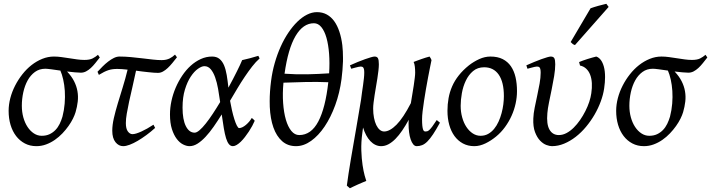

<svg xmlns="http://www.w3.org/2000/svg" viewBox="-20 -758 3785 1022"><path d="M286.6 -406.2Q284.7 -406.2 287.6 -404.8Q286.6 -405.8 286.6 -406.2ZM312.5 -137.2Q321.3 -171.4 324.2 -206.5Q327.1 -241.7 325 -274.2Q322.8 -306.6 316.4 -334.7Q310.1 -362.8 301.3 -382.3Q274.4 -386.2 252.4 -389.2Q230.5 -392.1 221.2 -392.1Q189.5 -392.1 166 -375Q142.6 -357.9 127.2 -330.1Q111.8 -302.2 104 -266.8Q96.2 -231.4 96.2 -194.8Q96.2 -162.1 104.2 -133.1Q112.3 -104 126.7 -82.3Q141.1 -60.5 160.4 -47.9Q179.7 -35.2 202.1 -35.2Q225.6 -35.2 243.4 -43.5Q261.2 -51.8 274.9 -65.9Q288.6 -80.1 297.6 -98.6Q306.6 -117.2 312.5 -137.2ZM511.2 -452.1Q499 -436.5 487.3 -421.9Q475.6 -407.2 463.4 -396Q451.2 -384.8 438 -377.9Q424.8 -371.1 410.2 -371.1Q397.5 -371.1 378.2 -373Q358.9 -375 336.9 -377.4Q361.3 -351.6 374.5 -325.4Q387.7 -299.3 392.3 -272.2Q397 -245.1 393.8 -217.3Q390.6 -189.5 382.3 -161.1Q377.9 -146 368.4 -126.7Q358.9 -107.4 344.7 -87.4Q330.6 -67.4 312.3 -48.1Q293.9 -28.8 272.2 -13.7Q250.5 1.5 225.6 10.7Q200.7 20 173.8 20Q139.6 20 112.3 5.6Q85 -8.8 65.7 -33.9Q46.4 -59.1 36.1 -93.5Q25.9 -127.9 25.9 -168Q25.9 -201.2 34.9 -235.6Q43.9 -270 60.3 -302Q76.7 -334 98.9 -362.3Q121.1 -390.6 147.9 -411.6Q174.8 -432.6 205.1 -444.8Q235.4 -457 267.1 -457Q286.6 -457 307.4 -454.1Q328.1 -451.2 348.9 -448Q369.6 -444.8 389.9 -441.9Q410.2 -439 429.2 -439Q457 -439 472.9 -447Q488.8 -455.1 501.5 -466.3Z M805.7 -77.1Q783.2 -56.6 759.3 -39.1Q735.4 -21.5 712.9 -8.3Q690.4 4.9 670.4 12.5Q650.4 20 635.7 20Q611.8 20 594.7 -1.2Q577.6 -22.5 577.6 -62Q577.6 -92.3 585.9 -128.7Q594.2 -165 606.7 -206.5Q619.1 -248 633.3 -293.5Q647.5 -338.9 659.2 -387.2Q642.6 -389.2 628.7 -390.1Q614.7 -391.1 604.5 -391.1Q590.8 -391.1 579.6 -389.6Q568.4 -388.2 557.1 -384.5Q545.9 -380.9 533.7 -374.8Q521.5 -368.7 506.3 -359.4L499 -376Q511.7 -389.6 526.1 -404.1Q540.5 -418.5 555.7 -430.2Q570.8 -441.9 586.2 -449.5Q601.6 -457 616.2 -457Q645 -457 676.5 -454.1Q708 -451.2 737.8 -447.5Q767.6 -443.8 794.2 -440.9Q820.8 -438 839.8 -438Q853.5 -438 864.3 -440.4Q875 -442.9 883.3 -447Q891.6 -451.2 898.4 -456.3Q905.3 -461.4 911.6 -467.3L921.9 -453.1Q909.7 -437.5 897.5 -422.6Q885.3 -407.7 872.8 -396Q860.4 -384.3 847.4 -377.2Q834.5 -370.1 820.8 -370.1Q811 -370.1 797.9 -371.1Q784.7 -372.1 769.5 -373.8Q754.4 -375.5 737.5 -377.4Q720.7 -379.4 704.1 -381.8Q694.3 -335 684.6 -293.5Q674.8 -252 667.2 -216.8Q659.7 -181.6 654.8 -153.1Q649.9 -124.5 649.9 -103Q649.9 -72.8 660.6 -58.3Q671.4 -43.9 685.1 -43.9Q693.8 -43.9 705.8 -47.6Q717.8 -51.3 732.4 -57.9Q747.1 -64.5 763.4 -73.7Q779.8 -83 796.9 -94.2Z M1016.1 -51.8Q1026.9 -51.8 1042.2 -64.9Q1057.6 -78.1 1075.4 -100.6Q1093.3 -123 1112.8 -152.6Q1132.3 -182.1 1151.9 -214.8Q1147 -250.5 1140.9 -284.9Q1134.8 -319.3 1125.2 -346.2Q1115.7 -373 1101.8 -389.4Q1087.9 -405.8 1067.9 -405.8Q1053.7 -405.8 1033.7 -391.8Q1013.7 -377.9 995.4 -350.3Q977.1 -322.8 964.4 -281.5Q951.7 -240.2 951.7 -185.1Q951.7 -121.6 969.2 -86.7Q986.8 -51.8 1016.1 -51.8ZM1361.8 -446.8Q1341.8 -429.2 1322.3 -404.1Q1302.7 -378.9 1283 -349.6Q1263.2 -320.3 1243.7 -287.6Q1224.1 -254.9 1204.6 -221.7Q1209 -196.8 1214.8 -170.9Q1220.7 -145 1227.3 -124Q1233.9 -103 1240.7 -89.6Q1247.6 -76.2 1252.9 -76.2Q1260.7 -76.2 1270.3 -80.8Q1279.8 -85.4 1289.1 -93.3Q1298.3 -101.1 1306.4 -110.6Q1314.5 -120.1 1319.8 -129.9Q1326.2 -126 1329.1 -122.6Q1332 -119.1 1335.9 -115.2Q1330.6 -102.5 1322.5 -87.6Q1314.5 -72.8 1304.7 -57.9Q1294.9 -43 1283.9 -28.8Q1272.9 -14.6 1262 -3.9Q1251 6.8 1240 13.4Q1229 20 1219.7 20Q1207.5 20 1198.7 9.5Q1189.9 -1 1183.3 -22.2Q1176.8 -43.5 1171.4 -75.2Q1166 -106.9 1160.2 -148.9Q1138.7 -114.3 1117.2 -83.5Q1095.7 -52.7 1074.2 -29.8Q1052.7 -6.8 1031.5 6.6Q1010.3 20 988.8 20Q972.7 20 954.3 10.7Q936 1.5 920.7 -18.8Q905.3 -39.1 895 -71Q884.8 -103 884.8 -148.9Q884.8 -184.1 892.6 -220.5Q900.4 -256.8 915 -291Q929.7 -325.2 950 -355.5Q970.2 -385.7 995.1 -408.2Q1020 -430.7 1048.8 -443.8Q1077.6 -457 1108.9 -457Q1132.8 -457 1147.9 -444.8Q1163.1 -432.6 1172.4 -410.9Q1181.6 -389.2 1186.8 -358.6Q1191.9 -328.1 1195.8 -291.5Q1208.5 -314.5 1219.7 -336.2Q1231 -357.9 1240.5 -377Q1250 -396 1257.3 -411.6Q1264.6 -427.2 1269 -438Q1290 -442.4 1311 -448.2Q1332 -454.1 1355 -460.9Q1357.9 -455.6 1359.1 -452.9Q1360.4 -450.2 1361.8 -446.8Z M1650.9 -634.3Q1593.3 -634.3 1553.2 -566.4Q1513.2 -498.5 1494.6 -365.7Q1557.1 -361.3 1615.7 -362.5Q1674.3 -363.8 1731.9 -367.7Q1735.4 -423.3 1731.7 -471.9Q1728 -520.5 1717.8 -556.6Q1707.5 -592.8 1690.7 -613.5Q1673.8 -634.3 1650.9 -634.3ZM1572.8 -39.1Q1636.2 -39.1 1674.3 -111.3Q1712.4 -183.6 1727.5 -320.3Q1669.4 -322.8 1608.4 -321.5Q1547.4 -320.3 1488.8 -317.9Q1483.4 -260.3 1487.1 -209.5Q1490.7 -158.7 1501.7 -120.8Q1512.7 -83 1530.8 -61Q1548.8 -39.1 1572.8 -39.1ZM1797.9 -336.9Q1788.1 -263.2 1764.4 -198.2Q1740.7 -133.3 1708 -84.7Q1675.3 -36.1 1636 -8.1Q1596.7 20 1555.7 20Q1511.7 20 1481.7 -6.6Q1451.7 -33.2 1435.3 -79.6Q1418.9 -126 1416 -189.5Q1415.5 -204.1 1415.5 -219.2Q1415.5 -270 1422.9 -327.1Q1429.2 -376.5 1442.4 -422.6Q1455.6 -468.8 1473.9 -509.5Q1492.2 -550.3 1514.9 -584Q1537.6 -617.7 1562.5 -642.1Q1587.4 -666.5 1614 -679.9Q1640.6 -693.4 1667 -693.4Q1696.8 -693.4 1719.7 -680.7Q1742.7 -668 1759.3 -644.8Q1775.9 -621.6 1786.6 -589.1Q1797.4 -556.6 1802.2 -517.1Q1805.7 -485.8 1805.7 -450.7V-432.1Q1804.2 -386.2 1797.9 -336.9Z M2321.8 -105Q2301.3 -67.4 2285.2 -43.2Q2269 -19 2254.9 -4.9Q2240.7 9.3 2226.8 14.6Q2212.9 20 2197.8 20Q2187.5 20 2179.4 10Q2171.4 0 2165.8 -16.4Q2160.2 -32.7 2157.5 -54.2Q2154.8 -75.7 2154.8 -99.1Q2154.8 -104 2155 -109.4Q2155.3 -114.7 2155.8 -120.6Q2138.7 -89.4 2121.1 -63.5Q2103.5 -37.6 2085.2 -19Q2066.9 -0.5 2047.9 9.8Q2028.8 20 2008.8 20Q1992.7 20 1978 12.9Q1963.4 5.9 1951.2 -7.1Q1939 -20 1929.2 -38.3Q1919.4 -56.6 1912.6 -79.1Q1911.6 -72.3 1910.6 -65.4Q1909.7 -58.6 1908.7 -50.8Q1901.9 -0.5 1903.3 43.2Q1904.8 86.9 1909.9 120.6Q1915 154.3 1921.1 176.5Q1927.2 198.7 1929.7 205.1Q1922.4 208 1910.2 213.1Q1897.9 218.3 1884.8 224.1Q1871.6 230 1859.9 235.6Q1848.1 241.2 1842.3 244.1L1826.2 230Q1829.6 202.1 1835.2 166.5Q1840.8 130.9 1847.4 90.8Q1854 50.8 1861.6 8.3Q1869.1 -34.2 1876.2 -75.9Q1883.3 -117.7 1889.9 -156.5Q1896.5 -195.3 1901.9 -228Q1903.8 -247.1 1907 -266.8Q1910.2 -286.6 1912.6 -305.2Q1915 -323.7 1917 -340.8Q1918.9 -357.9 1918.9 -371.1Q1918.9 -382.3 1917.5 -388.9Q1916 -395.5 1913.3 -398.7Q1910.6 -401.9 1907.2 -402.8Q1903.8 -403.8 1899.9 -403.8Q1895.5 -403.8 1887 -401.9Q1878.4 -399.9 1870.1 -397.7Q1861.8 -395.5 1849.6 -392.1L1842.8 -410.2Q1863.3 -419.4 1884 -428Q1904.8 -436.5 1922.9 -442.9Q1940.9 -449.2 1954.3 -453.1Q1967.8 -457 1973.6 -457Q1987.3 -457 1991.9 -447.8Q1996.6 -438.5 1996.6 -416Q1996.6 -401.9 1994.4 -382.3Q1992.2 -362.8 1988.8 -341.1Q1985.4 -319.3 1981.4 -296.4Q1977.5 -273.4 1974.1 -252Q1970.7 -230.5 1968.5 -211.9Q1966.3 -193.4 1966.3 -180.2Q1966.3 -153.3 1970.7 -130.9Q1975.1 -108.4 1982.9 -92.3Q1990.7 -76.2 2001.5 -67.1Q2012.2 -58.1 2024.9 -58.1Q2054.7 -58.1 2090.6 -94.2Q2126.5 -130.4 2167 -209Q2170.9 -233.4 2175 -257.6Q2179.2 -281.7 2182.4 -303.5Q2185.5 -325.2 2187.7 -342.8Q2189.9 -360.4 2189.9 -371.1Q2189.9 -386.7 2188.2 -402.8Q2186.5 -418.9 2181.6 -428.2Q2190.4 -431.6 2200.9 -435.5Q2211.4 -439.5 2222.7 -443.4Q2233.9 -447.3 2245.1 -450.9Q2256.3 -454.6 2266.6 -457Q2270.5 -451.7 2272.9 -447Q2275.4 -442.4 2276.9 -438Q2273.9 -423.8 2269 -399.4Q2264.2 -375 2258.5 -345.5Q2252.9 -315.9 2247.3 -283.7Q2241.7 -251.5 2237.1 -221.2Q2232.4 -190.9 2229.5 -165.5Q2226.6 -140.1 2226.6 -124Q2226.6 -102.1 2228 -88.9Q2229.5 -75.7 2231.9 -68.8Q2234.4 -62 2237.5 -60.1Q2240.7 -58.1 2244.6 -58.1Q2249.5 -58.1 2254.2 -59.3Q2258.8 -60.5 2265.4 -66.4Q2272 -72.3 2281.2 -84.7Q2290.5 -97.2 2304.7 -119.1Z M2662.1 -246.1Q2662.1 -320.8 2634.8 -360.4Q2607.4 -399.9 2557.1 -399.9Q2522 -399.9 2498 -379.6Q2474.1 -359.4 2459.5 -328.6Q2444.8 -297.9 2438.5 -262Q2432.1 -226.1 2432.1 -194.8Q2432.1 -162.1 2440.2 -133.1Q2448.2 -104 2462.6 -82.3Q2477.1 -60.5 2496.3 -47.9Q2515.6 -35.2 2538.1 -35.2Q2560.5 -35.2 2578.4 -45.2Q2596.2 -55.2 2610.1 -72Q2624 -88.9 2633.8 -110.6Q2643.6 -132.3 2649.9 -155.8Q2656.2 -179.2 2659.2 -202.6Q2662.1 -226.1 2662.1 -246.1ZM2731.9 -272.9Q2731.9 -240.2 2724.6 -206.8Q2717.3 -173.3 2703.1 -141.8Q2689 -110.4 2668.2 -81.8Q2647.5 -53.2 2620.1 -30.8Q2607.4 -20.5 2593.3 -11.2Q2579.1 -2 2564.5 5.1Q2549.8 12.2 2534.7 16.1Q2519.5 20 2504.9 20Q2470.7 20 2444.1 5.6Q2417.5 -8.8 2399.2 -33.9Q2380.9 -59.1 2371.3 -93.5Q2361.8 -127.9 2361.8 -168Q2361.8 -203.1 2367.7 -235.6Q2373.5 -268.1 2386.7 -298.3Q2399.9 -328.6 2421.9 -356.4Q2443.8 -384.3 2476.1 -410.2Q2501 -429.7 2530.8 -443.4Q2560.5 -457 2590.8 -457Q2628.9 -457 2655.8 -443.4Q2682.6 -429.7 2699.5 -405.3Q2716.3 -380.9 2724.1 -347.2Q2731.9 -313.5 2731.9 -272.9Z M3195.8 -287.1Q3190.9 -253.4 3177.7 -217.8Q3164.6 -182.1 3144.8 -147.9Q3125 -113.8 3099.6 -83.3Q3074.2 -52.7 3044.7 -29.8Q3015.1 -6.8 2982.9 6.6Q2950.7 20 2917.5 20Q2905.8 20 2888.4 13.7Q2871.1 7.3 2855 -9.3Q2838.9 -25.9 2827.9 -54.7Q2816.9 -83.5 2818.8 -127.9Q2819.8 -154.3 2826.2 -185.5Q2832.5 -216.8 2839.6 -249.5Q2846.7 -282.2 2852.3 -313.5Q2857.9 -344.7 2857.9 -371.1Q2857.9 -382.3 2856.4 -388.9Q2855 -395.5 2852.3 -398.7Q2849.6 -401.9 2845.9 -402.8Q2842.3 -403.8 2837.9 -403.8Q2833.5 -403.8 2825.2 -401.9Q2816.9 -399.9 2808.6 -397.7Q2800.3 -395.5 2787.6 -392.1L2781.7 -410.2Q2802.2 -419.4 2823 -428Q2843.8 -436.5 2861.3 -442.9Q2878.9 -449.2 2892.3 -453.1Q2905.8 -457 2911.6 -457Q2925.8 -457 2930.7 -447.8Q2935.5 -438.5 2935.5 -416Q2935.5 -388.2 2929.7 -353Q2923.8 -317.9 2916.5 -282Q2909.2 -246.1 2902.3 -212.9Q2895.5 -179.7 2893.6 -155.8Q2888.2 -97.2 2904.8 -68.1Q2921.4 -39.1 2954.6 -39.1Q2975.6 -39.1 2995.6 -49.8Q3015.6 -60.5 3033.7 -78.4Q3051.8 -96.2 3067.6 -119.1Q3083.5 -142.1 3095.9 -166.7Q3108.4 -191.4 3116.5 -215.8Q3124.5 -240.2 3127.4 -261.2Q3131.8 -290.5 3130.4 -315.4Q3128.9 -340.3 3121.6 -359.6Q3114.3 -378.9 3100.8 -391.8Q3087.4 -404.8 3067.4 -409.2L3062.5 -427.7Q3071.3 -431.6 3083.3 -435.8Q3095.2 -439.9 3107.9 -444.1Q3120.6 -448.2 3132.6 -451.4Q3144.5 -454.6 3153.8 -457Q3182.1 -447.3 3194.3 -403.3Q3200.7 -379.9 3200.7 -347.7Q3200.7 -320.3 3195.8 -287.1ZM3040.5 -518.1Q3033.2 -520.5 3029.1 -523.4Q3024.9 -526.4 3017.6 -534.2L3123.5 -713.9Q3131.3 -716.8 3142.1 -720.2Q3152.8 -723.6 3164.3 -726.8Q3175.8 -730 3187.3 -732.7Q3198.7 -735.4 3207.5 -737.8L3219.7 -721.2Z M3520.5 -406.2Q3518.6 -406.2 3521.5 -404.8Q3520.5 -405.8 3520.5 -406.2ZM3546.4 -137.2Q3555.2 -171.4 3558.1 -206.5Q3561 -241.7 3558.8 -274.2Q3556.6 -306.6 3550.3 -334.7Q3543.9 -362.8 3535.2 -382.3Q3508.3 -386.2 3486.3 -389.2Q3464.4 -392.1 3455.1 -392.1Q3423.3 -392.1 3399.9 -375Q3376.5 -357.9 3361.1 -330.1Q3345.7 -302.2 3337.9 -266.8Q3330.1 -231.4 3330.1 -194.8Q3330.1 -162.1 3338.1 -133.1Q3346.2 -104 3360.6 -82.3Q3375 -60.5 3394.3 -47.9Q3413.6 -35.2 3436 -35.2Q3459.5 -35.2 3477.3 -43.5Q3495.1 -51.8 3508.8 -65.9Q3522.5 -80.1 3531.5 -98.6Q3540.5 -117.2 3546.4 -137.2ZM3745.1 -452.1Q3732.9 -436.5 3721.2 -421.9Q3709.5 -407.2 3697.3 -396Q3685.1 -384.8 3671.9 -377.9Q3658.7 -371.1 3644 -371.1Q3631.3 -371.1 3612.1 -373Q3592.8 -375 3570.8 -377.4Q3595.2 -351.6 3608.4 -325.4Q3621.6 -299.3 3626.2 -272.2Q3630.9 -245.1 3627.7 -217.3Q3624.5 -189.5 3616.2 -161.1Q3611.8 -146 3602.3 -126.7Q3592.8 -107.4 3578.6 -87.4Q3564.5 -67.4 3546.1 -48.1Q3527.8 -28.8 3506.1 -13.7Q3484.4 1.5 3459.5 10.7Q3434.6 20 3407.7 20Q3373.5 20 3346.2 5.6Q3318.8 -8.8 3299.6 -33.9Q3280.3 -59.1 3270 -93.5Q3259.8 -127.9 3259.8 -168Q3259.8 -201.2 3268.8 -235.6Q3277.8 -270 3294.2 -302Q3310.5 -334 3332.8 -362.3Q3355 -390.6 3381.8 -411.6Q3408.7 -432.6 3439 -444.8Q3469.2 -457 3501 -457Q3520.5 -457 3541.3 -454.1Q3562 -451.2 3582.8 -448Q3603.5 -444.8 3623.8 -441.9Q3644 -439 3663.1 -439Q3690.9 -439 3706.8 -447Q3722.7 -455.1 3735.4 -466.3Z"/></svg>

Font: Akkhara
Style: Italic
Weight: 400
Italic angle: -7°
Designer: J. Victor Gaultney
Version: Version 1.00 June 13, 2006, initial release